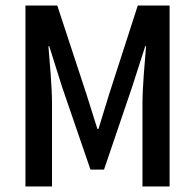

<svg xmlns="http://www.w3.org/2000/svg" viewBox="-20 -674 710 694"><path d="M72 0H168V-299C168 -360 160 -447 155 -507H158L205 -358L307 -61H356L457 -358L505 -507H508C503 -447 495 -360 495 -299V0H593V-654H478L374 -332L336 -208H332L293 -332L187 -654H72Z"/></svg>

Font: Falling Sky
Style: Condensed
Weight: 400
Designer: Paul D. Hunt
Foundry: Adobe Systems Incorporated
Version: Version 1.02